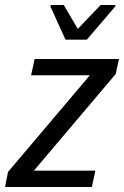

<svg xmlns="http://www.w3.org/2000/svg" viewBox="-33 -745 494 765"><path d="M-13 0 -1 -60 325 -445H91L105 -510H441L428 -450L102 -65H347L333 0ZM228 -587 168 -719 169 -725H221L277 -630L368 -725H427L426 -719L313 -587Z"/></svg>

Font: Saira SemiCondensed
Style: Italic
Weight: 400
Width: 4
Italic angle: -12°
Designer: Hector Gatti with collaboration of the Omnibus-Type team
Foundry: Omnibus-Type
Version: Version 1.101